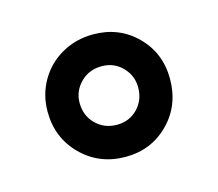

<svg xmlns="http://www.w3.org/2000/svg" viewBox="-49 -765 398 350"><g transform="rotate(-15 149.5 -590.5)"><path d="M34 -591.5Q34 -623.1 49.3 -649.5Q64.6 -675.9 91.2 -690.9Q117.9 -706 150.5 -706Q199.3 -706 232.2 -673.1Q265.1 -640.2 265.1 -591.5Q265.1 -541.6 232.2 -508.3Q199.3 -474.9 150.5 -474.9Q101.1 -474.9 67.6 -508.3Q34 -541.7 34 -591.5ZM205 -591.6Q205 -613.7 189.4 -629.8Q173.7 -645.9 150.5 -645.9Q126.5 -645.9 110.5 -629.8Q94.5 -613.7 94.5 -591.6Q94.5 -567.5 110.5 -551.5Q126.5 -535.5 150.5 -535.5Q173.7 -535.5 189.4 -551.5Q205 -567.5 205 -591.6Z"/></g></svg>

Font: Lineal Thin
Style: Regular
Weight: 200
Designer: Created by Frank Adebiaye with contributions from Anton Moglia & Ariel Martín Pérez
Created by Frank ADEBIAYE with FontF
Foundry: Velvetyne Type Foundry
Version: Version 2.000;Glyphs 3.2 (3227)